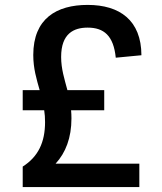

<svg xmlns="http://www.w3.org/2000/svg" viewBox="-20 -762 660 782"><path d="M404.5 -313V-395H254.5C242.5 -440.5 229 -481 229 -530C229 -625.5 280.5 -649.5 337 -649.5C403 -649.5 442.5 -617 451.5 -527L556 -537C555.5 -679.5 467.5 -742 337 -742C210.5 -742 115.5 -686.5 115.5 -538C115.5 -482.5 129 -439.5 141.5 -395H72.5V-313H160C162.5 -298 163.5 -281.5 163.5 -264.5C163.5 -183 136 -124 72.5 -83.5V0H547.5V-95.5H206.5C247.5 -140 271 -201 271 -279.5C271 -291 270.5 -302.5 269.5 -313Z"/></svg>

Font: Monaspace Krypton Medium
Style: Regular
Weight: 500
Designer: Riley Cran & the Lettermatic Team
Foundry: Lettermatic
Version: Version 1.101 (Monaspace Krypton)